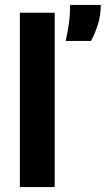

<svg xmlns="http://www.w3.org/2000/svg" viewBox="-20 -763 431 783"><path d="M61 0V-711H203V0ZM248 -596Q256 -633 260 -660.5Q264 -688 265 -708.5Q266 -729 266 -743H391Q391 -701 379.5 -664Q368 -627 351 -596Z"/></svg>

Font: Bricolage Grotesque 18pt
Style: Bold
Weight: 700
Designer: Mathieu Triay
Foundry: Atelier Triay
Version: Version 1.000;gftools[0.9.30]